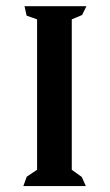

<svg xmlns="http://www.w3.org/2000/svg" viewBox="-20 -532 358 627"><path d="M56.2 75.7 67.4 44.9 101.1 22.5V-468.8L66.9 -481L60.1 -511.7H262.2L248 -482.9L214.4 -468.8V22.5L247.1 45.9L260.3 75.7Z"/></svg>

Font: Panteley
Style: Regular
Weight: 500
Designer: Kalashnikov Yuriy
Foundry: Øêîëà ïàâà èìåíè ñâÿòîãî àâíîàïîñòîëüíîãî Âëàäèìèà
Version: Version 1.80 April 12, 2018